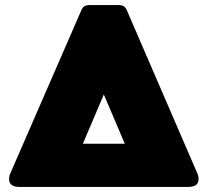

<svg xmlns="http://www.w3.org/2000/svg" viewBox="-20 -740 822 760"><path d="M16 -31Q16 -44 21 -54L300 -695Q306 -710 313.5 -715Q321 -720 336 -720H448Q463 -720 470.5 -715Q478 -710 484 -695L761 -54Q766 -44 766 -31Q766 0 724 0H58Q16 0 16 -31ZM474 -171 391 -366 308 -171Z"/></svg>

Font: Mitr
Style: Bold
Weight: 700
Designer: Thanarat Vachiruckul
Foundry: Cadson Demak
Version: Version 1.003